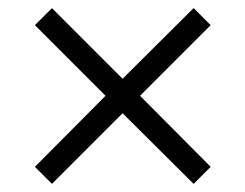

<svg xmlns="http://www.w3.org/2000/svg" viewBox="-20 -489 604 473"><path d="M108 -36 66 -78 240 -253 66 -427 108 -469 282 -295 457 -469 499 -427 325 -253 499 -78 457 -36 282 -210Z"/></svg>

Font: Belleza
Style: Regular
Weight: 400
Designer: Eduardo Rodriguez Tunni
Foundry: Eduardo Rodriguez Tunni
Version: Version 1.003; ttfautohint (v1.8.4.7-5d5b)